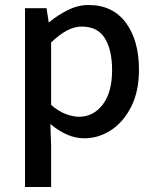

<svg xmlns="http://www.w3.org/2000/svg" viewBox="-20 -536 617 761"><path d="M79.1 205.1V-503.4H164.6L172.9 -448.2H175.3Q208 -475.6 248.5 -495.8Q289.1 -516.1 331.1 -516.1Q426.8 -516.1 478.8 -446Q530.8 -376 530.8 -259.8Q530.8 -173.8 500 -113Q469.2 -52.2 419.9 -20Q370.6 12.2 313.5 12.2Q279.8 12.2 246.1 -2.4Q212.4 -17.1 179.7 -44.4L182.6 41.5V205.1ZM293.5 -73.2Q349.6 -73.2 387 -121.3Q424.3 -169.4 424.3 -258.3Q424.3 -337.4 395.8 -384Q367.2 -430.7 303.7 -430.7Q274.4 -430.7 244.9 -414.8Q215.3 -398.9 182.6 -367.7V-120.1Q212.9 -94.2 241.5 -83.7Q270 -73.2 293.5 -73.2Z"/></svg>

Font: Akatab SemiBold
Style: Regular
Weight: 600
Designer: SIL Global
Foundry: SIL Global
Version: Version 4.100